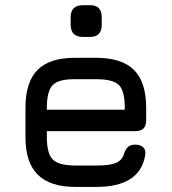

<svg xmlns="http://www.w3.org/2000/svg" viewBox="-20 -734 674 754"><path d="M334 -589C334 -589 334 -589 334 -589C364.5 -589 379.5 -605 379.5 -637C379.5 -637 379.5 -666.5 379.5 -666.5C379.5 -666.5 379.5 -666.5 379.5 -666.5C379.5 -698 364.5 -713.5 334 -713.5C334 -713.5 305 -713.5 305 -713.5C305 -713.5 305 -713.5 305 -713.5C273.5 -713.5 257.5 -698 257.5 -666.5C257.5 -666.5 257.5 -637 257.5 -637C257.5 -637 257.5 -637 257.5 -637C257.5 -605 273.5 -589 305 -589C305 -589 334 -589 334 -589ZM512 -219C512 -219 512 -219 512 -219C540 -219 554 -233 554 -261C554 -261 554 -311 554 -311C554 -311 554 -311 554 -311C554 -378 538 -427.5 506 -459.5C474 -491 424.5 -507 358 -507C358 -507 276 -507 276 -507C276 -507 276 -507 276 -507C209.5 -507.5 160.5 -492 128.5 -460.5C96 -428.5 80 -378.5 80 -311C80 -311 80 -195 80 -195C80 -195 80 -195 80 -195C80 -129 96 -80 128.5 -48C160.5 -16 209.5 0 276 0C276 0 358 0 358 0C358 0 358 0 358 0C414.5 0 459 -10 491 -30.5C523 -51 542.5 -81.5 550 -123C550 -123 550 -123 550 -123C552.5 -137 550.5 -147.5 543 -155C535.5 -162.5 525 -166 511 -166C511 -166 511 -166 511 -166C497.5 -166 488 -162.5 481.5 -156C475 -149.5 469.5 -139.5 466 -127C466 -127 466 -127 466 -127C460.5 -111 450 -100 433.5 -93.5C417 -87 392 -84 358 -84C358 -84 276 -84 276 -84C276 -84 276 -84 276 -84C232.5 -84 203 -92 187.5 -107.5C172 -123 164 -152 164 -195C164 -195 164 -219 164 -219C164 -219 512 -219 512 -219ZM358 -423C358 -423 358 -423 358 -423C401.5 -423 431.5 -415.5 447 -400C462.5 -384.5 470 -354.5 470 -311C470 -311 470 -303 470 -303C470 -303 164 -303 164 -303C164 -303 164 -311 164 -311C164 -311 164 -311 164 -311C164 -355 172 -385 187.5 -400.5C203 -416 232.5 -423.5 276 -423C276 -423 358 -423 358 -423Z"/></svg>

Font: Jura-Fortis-Bold
Style: Bold
Weight: 500
Designer: Daniel Johnson, Alexei Vanyashin, Mirko Velimirovic
Foundry: Daniel Johnson
Version: ""